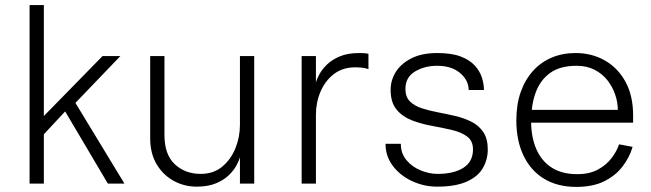

<svg xmlns="http://www.w3.org/2000/svg" viewBox="-20 -720 2555 753"><path d="M107 -145V-219L382 -500H452L261 -301L243 -291ZM96 0V-700H152V0ZM403 0 229 -294 267 -331 468 0Z M977 -500V0H921V-104Q918 -91 907.5 -71.5Q897 -52 877.5 -33Q858 -14 827 -1Q796 12 751 12Q703 12 661.5 -10.5Q620 -33 594.5 -75.5Q569 -118 569 -178V-500H625V-190Q625 -114 665.5 -76Q706 -38 767 -38Q817 -38 851 -66Q885 -94 903 -138Q921 -182 921 -230V-500Z M1163 0V-500H1219V-396Q1222 -409 1232.5 -428.5Q1243 -448 1262.5 -467Q1282 -486 1313 -499Q1344 -512 1389 -512Q1398 -512 1407 -511.5Q1416 -511 1425 -509V-449Q1413 -453 1400 -454.5Q1387 -456 1373 -456Q1324 -456 1289.5 -429.5Q1255 -403 1237 -360.5Q1219 -318 1219 -270V0Z M1694 12Q1643 12 1596.5 -9.5Q1550 -31 1521 -69Q1492 -107 1492 -156H1552Q1552 -118 1574.5 -91.5Q1597 -65 1630.5 -51.5Q1664 -38 1696 -38Q1760 -38 1797.5 -62Q1835 -86 1835 -134Q1835 -168 1811.5 -185Q1788 -202 1751.5 -210.5Q1715 -219 1673.5 -226.5Q1632 -234 1595.5 -248Q1559 -262 1535.5 -290Q1512 -318 1512 -368Q1512 -405 1532 -437.5Q1552 -470 1593 -491Q1634 -512 1695 -512Q1751 -512 1786.5 -498.5Q1822 -485 1842 -463Q1862 -441 1870 -415.5Q1878 -390 1878 -367H1818Q1818 -405 1784.5 -433.5Q1751 -462 1694 -462Q1645 -462 1607.5 -439.5Q1570 -417 1570 -371Q1570 -340 1587.5 -322.5Q1605 -305 1634 -295.5Q1663 -286 1697.5 -279.5Q1732 -273 1766 -265Q1800 -257 1829 -242.5Q1858 -228 1875.5 -202Q1893 -176 1893 -134Q1893 -94 1873.5 -60.5Q1854 -27 1810 -7.5Q1766 12 1694 12Z M2240 13Q2167 13 2114.5 -18.5Q2062 -50 2033.5 -109Q2005 -168 2005 -248Q2005 -310 2022 -358.5Q2039 -407 2070 -441.5Q2101 -476 2143.5 -494Q2186 -512 2237 -512Q2301 -512 2352 -483Q2403 -454 2433 -399.5Q2463 -345 2463 -267V-239H2052V-289H2403Q2403 -319 2392.5 -349.5Q2382 -380 2362 -405.5Q2342 -431 2311.5 -446.5Q2281 -462 2241 -462Q2176 -462 2137 -433.5Q2098 -405 2080.5 -356Q2063 -307 2063 -245Q2063 -182 2083.5 -135Q2104 -88 2144 -62.5Q2184 -37 2244 -37Q2292 -37 2325 -55Q2358 -73 2378.5 -100Q2399 -127 2408 -154L2461 -144Q2449 -103 2421.5 -67Q2394 -31 2349.5 -9Q2305 13 2240 13Z"/></svg>

Font: Inclusive Sans Light
Style: Regular
Weight: 300
Designer: Olivia King
Foundry: Olivia King
Version: Version 2.004